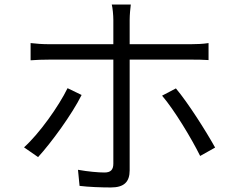

<svg xmlns="http://www.w3.org/2000/svg" viewBox="-20 -801 1040 847"><path d="M340 -382 278 -412C239 -332 153 -211 86 -151L148 -108C205 -170 298 -297 340 -382ZM756 -411 695 -379C749 -316 825 -190 863 -113L929 -150C889 -222 810 -347 756 -411ZM115 -611V-535C141 -537 167 -538 198 -538H480V-530C480 -483 480 -136 480 -79C480 -52 468 -40 441 -40C414 -40 368 -44 324 -52L331 19C370 24 429 26 469 26C528 26 552 1 552 -50C552 -120 552 -449 552 -530V-538H823C846 -538 875 -538 900 -536V-611C876 -607 844 -606 822 -606H552V-713C552 -734 555 -767 557 -781H473C477 -767 480 -733 480 -713V-606H197C166 -606 142 -608 115 -611Z"/></svg>

Font: ChiuKong Gothic CL Normal
Style: Regular
Weight: 350
Designer: Ryoko NISHIZUKA 西塚涼子 (kana, bopomofo & ideographs); Paul D. Hunt (Latin, Greek & Cyrillic); Sandoll Communications 산돌커뮤니
Foundry: Adobe
Version: Version 1.300